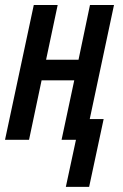

<svg xmlns="http://www.w3.org/2000/svg" viewBox="-23 -560 494 769"><path d="M240.7 188.5 281.2 0H223.6L274.4 -238.3H143.6L93.3 0H-2.9L112.3 -540H208L161.6 -320.8H291.5L337.4 -540H433.6L336.4 -83H392.1L334 188.5Z"/></svg>

Font: Open Sans Condensed SemiBold
Style: Italic
Weight: 600
Width: 3
Italic angle: -12°
Designer: Monotype Design Team
Foundry: Monotype Imaging Inc.
Version: Version 3.000; ttfautohint (v1.8.4)